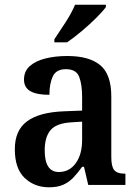

<svg xmlns="http://www.w3.org/2000/svg" viewBox="-20 -786 586 816"><path d="M188 10Q127 10 85 -29.5Q43 -69 43 -152Q43 -232 95 -270.5Q147 -309 252 -313L329 -316V-373Q329 -427 316.5 -459.5Q304 -492 260 -492Q219 -492 204.5 -461.5Q190 -431 190 -383Q136 -383 109 -398.5Q82 -414 82 -448Q82 -483 106.5 -505Q131 -527 173 -537.5Q215 -548 266 -548Q359 -548 406 -509Q453 -470 453 -376V-119Q453 -78 465.5 -63Q478 -48 509 -48H513V0H355L337 -77H329Q309 -49 290.5 -30Q272 -11 248 -0.5Q224 10 188 10ZM230 -55Q275 -55 302 -92.5Q329 -130 329 -191V-269L282 -266Q219 -262 194.5 -232.5Q170 -203 170 -147Q170 -55 230 -55ZM211 -619Q232 -650 258.5 -691Q285 -732 299 -766H430V-756Q418 -739 389.5 -710.5Q361 -682 327 -653.5Q293 -625 265 -606H211Z"/></svg>

Font: Noto Serif Tamil SemiCondensed SemiBold
Style: Italic
Weight: 600
Width: 4
Italic angle: -12°
Designer: Indian Type Foundry, Tom Grace, and the Monotype Design Team
Foundry: Monotype Imaging Inc.
Version: Version 2.003; ttfautohint (v1.8.4.7-5d5b)